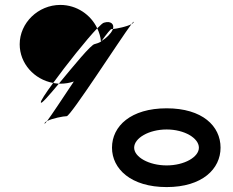

<svg xmlns="http://www.w3.org/2000/svg" viewBox="-20 -752 947 780"><path d="M60 -572C60 -494 119 -429 196 -415C249 -488 331 -591 375 -637C349 -692 292 -732 225 -732C135 -732 60 -659 60 -572ZM146 -336C146 -326 179 -364 219 -412C211 -412 203 -414 196 -415C165 -373 144 -341 146 -336ZM161 -250C161 -248 165 -252 171 -260C165 -257 161 -254 161 -250ZM171 -260C191 -271 238 -280 251 -280C267 -280 469 -594 514 -654C496 -644 457 -636 439 -634C439 -633 438 -631 437 -630C430 -615 412 -597 392 -585C391 -584 391 -582 390 -581V-583C382 -578 373 -575 365 -573C351 -573 277 -482 219 -412H225C244 -412 263 -415 280 -421C233 -351 190 -285 171 -260ZM375 -637C383 -620 389 -602 390 -583C391 -583 391 -585 392 -585C414 -615 429 -634 433 -634H439C445 -655 429 -668 403 -660C399 -660 389 -651 375 -637ZM435 -152C435 -66 512 8 657 8C802 8 876 -66 876 -152C876 -240 802 -312 657 -312C512 -312 435 -240 435 -152ZM514 -654C520 -657 523 -660 523 -663C523 -665 520 -662 514 -654ZM525 -152C525 -191 585 -226 657 -226C729 -226 788 -191 788 -152C788 -114 729 -80 657 -80C585 -80 525 -114 525 -152Z"/></svg>

Font: Ampere
Style: SCUltExt
Weight: 400
Version: Version 1